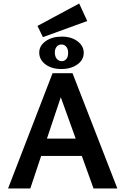

<svg xmlns="http://www.w3.org/2000/svg" viewBox="-20 -1076 716 1096"><path d="M478 -956 225 -864 194 -928 432 -1056ZM204 -776Q204 -815 240.5 -841Q277 -867 333 -867Q387 -867 422.5 -840.5Q458 -814 458 -774Q458 -734 421.5 -708Q385 -682 330 -682Q275 -682 239.5 -708.5Q204 -735 204 -776ZM293 -776Q293 -754 304 -740.5Q315 -727 332 -727Q349 -727 359 -739.5Q369 -752 369 -774Q369 -796 358.5 -809Q348 -822 331 -822Q314 -822 303.5 -809.5Q293 -797 293 -776ZM514 0 447 -186H215L153 0H26L280 -658H394L650 0ZM248 -285H412L327 -521Z"/></svg>

Font: EauTest
Style: Bold
Weight: 700
Designer: Christian Thalmann (Catharsis Fonts)
Version: Version 0.001;PS 000.001;hotconv 1.0.88;makeotf.lib2.5.64775